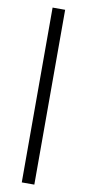

<svg xmlns="http://www.w3.org/2000/svg" viewBox="-101 -758 450 994"><g transform="rotate(10 124.0 -260.5)"><path d="M157 -720V199H91V-720Z"/></g></svg>

Font: Chivo Light
Style: Regular
Weight: 300
Designer: Hector Gatti
Foundry: Omnibus-Type
Version: Version 1.007